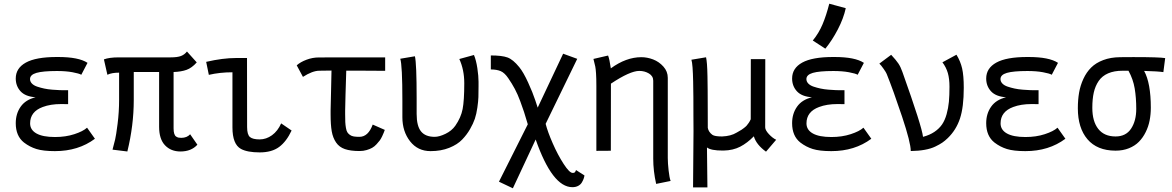

<svg xmlns="http://www.w3.org/2000/svg" viewBox="-20 -804 6251 1024"><path d="M486.3 -64Q397.9 2 272.9 2Q210.4 2 174.3 -9.3Q138.2 -20.5 107.9 -43.9Q64 -78.6 64 -147Q64 -197.8 90.3 -235.1Q116.7 -272.5 169.9 -285.2Q115.2 -289.1 89.6 -317.1Q64 -345.2 64 -385.3Q64 -440.4 117.9 -470.2Q171.9 -500 282.7 -500H289.6Q399.9 -500 446.8 -468.8L413.6 -405.3Q402.3 -412.1 366.9 -418.7Q331.5 -425.3 283.7 -425.3Q208.5 -425.3 174.3 -415.3Q140.1 -405.3 140.1 -382.3Q140.1 -369.1 150.1 -358.6Q160.2 -348.1 178.2 -342Q196.3 -335.9 215.6 -331.8Q234.9 -327.6 258.8 -325.7Q282.7 -323.7 298.8 -323.2Q314.9 -322.8 332 -322.8H334.5H343.3V-248.5Q336.9 -248.5 324.2 -248.8Q311.5 -249 305.2 -249Q249.5 -249 208 -233.4Q140.6 -208.5 140.6 -146Q140.6 -111.3 174.3 -92.3Q208 -73.2 273.4 -73.2Q330.1 -73.2 376.5 -88.4Q422.9 -103.5 444.3 -123Z M889.2 -498Q926.3 -498 945.3 -505.4Q964.4 -512.7 977.1 -529.3L1029.3 -471.2Q1002.9 -441.4 974.6 -431.4Q946.3 -421.4 905.8 -419.9V-119.6Q905.8 -102.1 909.2 -91.1Q912.6 -80.1 919.4 -75.7Q926.3 -71.3 931.9 -70.1Q937.5 -68.8 946.3 -68.8Q977.1 -68.8 994.1 -87.9L1032.7 -32.2Q1000 3.9 942.4 3.9Q891.6 3.9 860.1 -29.1Q828.6 -62 828.6 -127.9V-419.9H693.4V-270.5Q693.4 -135.3 659.2 3.9L580.1 -5.9Q589.4 -41 594.2 -60.8Q599.1 -80.6 607.2 -144Q615.2 -207.5 615.2 -272.5V-416.5Q576.2 -416.5 552.7 -405.3L534.2 -487.3Q563 -498 612.8 -498Z M1238.8 -494.6H1297.4Q1297.4 -494.6 1297.9 -126.5Q1297.9 -85.9 1313 -73.2Q1328.1 -60.5 1364.7 -60.5Q1399.9 -60.5 1430.7 -82.8Q1461.4 -105 1479.5 -146L1535.2 -107.9Q1507.8 -49.3 1468.8 -20.3Q1429.7 8.8 1365.2 8.8Q1299.3 8.8 1265.1 -9.8Q1219.7 -34.7 1219.7 -124.5V-418.5Q1152.8 -418.5 1093.8 -404.8L1079.6 -474.1Q1168 -494.6 1238.8 -494.6Z M1826.2 -498H1885.7Q1885.7 -498 1953.6 -498H2025.4H2034.2V-426.3L1885.7 -427.2H1826.7Q1824.2 -370.1 1822.8 -300.3Q1821.3 -230.5 1820.8 -214.8V-195.3Q1820.8 -168.9 1821.5 -153.1Q1822.3 -137.2 1825 -121.8Q1827.6 -106.4 1832.5 -98.6Q1837.4 -90.8 1846.2 -84.5Q1855 -78.1 1866.9 -76.2Q1878.9 -74.2 1897 -74.2Q1943.8 -74.2 1967.8 -139.6L2032.2 -111.3Q2028.3 -101.1 2026.6 -96.2Q2024.9 -91.3 2018.3 -77.4Q2011.7 -63.5 2005.6 -55.2Q1999.5 -46.9 1988.3 -34.7Q1977.1 -22.5 1964.8 -15.6Q1952.6 -8.8 1935.3 -3.7Q1918 1.5 1897.9 1.5Q1849.6 1.5 1819.6 -8.8Q1789.6 -19 1772.5 -43.9Q1755.4 -68.8 1749.3 -103.5Q1743.2 -138.2 1743.2 -193.8V-214.8Q1744.1 -238.8 1745.4 -308.6Q1746.6 -378.4 1748 -427.7L1682.6 -426.8Q1646 -426.3 1595.7 -394L1562.5 -455.6Q1582 -473.1 1614.5 -485.4Q1647 -497.6 1680.2 -497.6Z M2126 -178.7Q2126 -178.7 2126 -268.1Q2126 -456.5 2114.7 -490.7L2192.9 -503.9Q2202.1 -464.8 2202.1 -279.8Q2202.1 -279.8 2202.1 -196.3Q2202.1 -131.8 2225.6 -103Q2249 -74.2 2298.3 -74.2Q2322.8 -74.2 2356 -90.3Q2389.2 -106.4 2408.2 -133.3Q2438.5 -176.8 2447.3 -222.2Q2456.1 -267.6 2456.1 -360.4Q2456.1 -431.6 2429.7 -489.3L2507.8 -510.7Q2519.5 -482.9 2525.9 -440.4Q2532.2 -397.9 2532.2 -368.2V-362.3V-344.2Q2532.2 -308.6 2531.5 -286.4Q2530.8 -264.2 2525.9 -230Q2521 -195.8 2512.5 -170.4Q2503.9 -145 2486.8 -115.2Q2469.7 -85.4 2445.3 -60.1Q2419.9 -33.2 2376 -15.6Q2332 2 2276.4 2Q2208 2 2167 -50.5Q2126 -103 2126 -178.7Z M2794.9 -141.1Q2781.2 -187 2774.7 -207.3Q2768.1 -227.5 2754.6 -264.2Q2741.2 -300.8 2725.8 -329.6Q2710.4 -358.4 2690.9 -386.7Q2671.4 -415.5 2650.4 -424.6Q2629.4 -433.6 2597.7 -433.6V-508.3Q2656.7 -508.3 2686.5 -497.6Q2716.3 -486.8 2749.5 -445.8Q2772 -418 2796.6 -364Q2821.3 -310.1 2834.5 -270L2847.7 -230L2983.4 -517.6L3058.6 -490.2Q2968.8 -305.7 2890.1 -143.6Q2900.9 -101.1 2928 -39.3Q2955.1 22.5 2986.1 70.3Q3017.1 118.2 3034.2 118.2Q3041 118.2 3044.2 116.2Q3047.4 114.3 3049.6 108.9Q3051.8 103.5 3052.2 103L3097.2 131.8Q3095.7 141.1 3092.5 149.9Q3089.4 158.7 3082.8 169.7Q3076.2 180.7 3063.2 187.5Q3050.3 194.3 3032.7 194.3Q2925.8 194.3 2836.9 -60.1L2715.3 200.2L2641.1 165Z M3237.8 -439.5Q3319.3 -499 3400.4 -499Q3431.6 -499 3463.1 -487.1Q3494.6 -475.1 3518.1 -449Q3541.5 -422.9 3541.5 -388.7V38.6Q3541.5 65.4 3545.9 105Q3550.3 144.5 3556.6 161.1L3479.5 176.8Q3463.9 108.4 3463.9 42V-373.5Q3463.9 -398.4 3440.9 -412.1Q3418 -425.8 3389.6 -425.8Q3340.3 -425.8 3238.3 -357.9L3237.8 0L3160.6 0.5V-344.2Q3160.6 -386.7 3158.9 -411.9Q3157.2 -437 3154.8 -449.2Q3152.3 -461.4 3145 -489.7L3223.1 -507.8Q3230.5 -489.7 3237.8 -439.5Z M4065.4 4.9Q4013.2 -32.7 4000.5 -77.1Q3965.8 -41.5 3927.7 -21.7Q3889.6 -2 3838.9 -1H3834.5Q3771 -1 3750.5 -17.6L3752.9 195.3H3676.3L3678.7 -104.5Q3678.2 -133.8 3678.2 -189Q3678.2 -244.1 3678 -284.7Q3677.7 -325.2 3676.8 -369.9Q3675.8 -414.6 3673.6 -444.1Q3671.4 -473.6 3667.5 -485.4L3745.6 -498.5Q3748.5 -485.8 3750.5 -461.7Q3752.4 -437.5 3753.2 -395.8Q3753.9 -354 3754.2 -321.3Q3754.4 -288.6 3754.6 -223.4Q3754.9 -158.2 3754.9 -122.1Q3758.8 -100.1 3779.3 -85Q3791.5 -76.2 3831.1 -76.2Q3878.4 -78.1 3908.7 -96.7Q3910.2 -97.7 3920.4 -103.5Q3930.7 -109.4 3934.6 -111.8Q3938.5 -114.3 3947.5 -121.1Q3956.5 -127.9 3961.7 -133.5Q3966.8 -139.2 3973.1 -148.4Q3979.5 -157.7 3983.9 -168L3984.4 -488.8H4061.5L4061 -125Q4061 -109.9 4080.8 -88.6Q4100.6 -67.4 4119.6 -58.6Z M4314.9 -587.9Q4347.2 -627.4 4366.9 -674.3Q4386.7 -721.2 4402.8 -784.2L4490.7 -760.3Q4479 -706.1 4448.7 -647.7Q4418.5 -589.4 4381.8 -544.4ZM4627 -64Q4538.6 2 4413.6 2Q4351.1 2 4314.9 -9.3Q4278.8 -20.5 4248.5 -43.9Q4204.6 -78.6 4204.6 -147Q4204.6 -197.8 4231 -235.1Q4257.3 -272.5 4310.5 -285.2Q4255.9 -289.1 4230.2 -317.1Q4204.6 -345.2 4204.6 -385.3Q4204.6 -440.4 4258.5 -470.2Q4312.5 -500 4423.3 -500H4430.2Q4540.5 -500 4587.4 -468.8L4554.2 -405.3Q4543 -412.1 4507.6 -418.7Q4472.2 -425.3 4424.3 -425.3Q4349.1 -425.3 4314.9 -415.3Q4280.8 -405.3 4280.8 -382.3Q4280.8 -369.1 4290.8 -358.6Q4300.8 -348.1 4318.8 -342Q4336.9 -335.9 4356.2 -331.8Q4375.5 -327.6 4399.4 -325.7Q4423.3 -323.7 4439.5 -323.2Q4455.6 -322.8 4472.7 -322.8H4475.1H4483.9V-248.5Q4477.5 -248.5 4464.8 -248.8Q4452.1 -249 4445.8 -249Q4390.1 -249 4348.6 -233.4Q4281.2 -208.5 4281.2 -146Q4281.2 -111.3 4314.9 -92.3Q4348.6 -73.2 4414.1 -73.2Q4470.7 -73.2 4517.1 -88.4Q4563.5 -103.5 4585 -123Z M4732.9 -511.7Q4759.3 -483.4 4771.5 -465.1Q4783.7 -446.8 4793 -419.9Q4897 -128.4 4902.8 -74.2Q4938 -83.5 4963.4 -100.6Q4988.8 -117.7 5004.2 -140.1Q5019.5 -162.6 5028.6 -195.1Q5037.6 -227.5 5040.8 -261.2Q5043.9 -294.9 5043.9 -341.3Q5043.9 -383.8 5035.2 -414.3Q5026.4 -444.8 5006.3 -471.7L5081.1 -512.2Q5102.5 -477.5 5111.3 -439.2Q5120.1 -400.9 5120.1 -335.9Q5120.1 -232.9 5099.9 -171.9Q5079.6 -110.8 5034.7 -67.4Q5020 -53.2 5005.9 -43.5Q4991.7 -33.7 4968.5 -22.5Q4945.3 -11.2 4912.1 -5.1Q4878.9 1 4837.4 1.5Q4837.4 -43 4791 -182.1Q4744.6 -321.3 4709 -409.7Q4706.1 -417.5 4692.6 -436.8Q4679.2 -456.1 4669.9 -464.8Z M5662.1 -64Q5573.7 2 5448.7 2Q5386.2 2 5350.1 -9.3Q5314 -20.5 5283.7 -43.9Q5239.7 -78.6 5239.7 -147Q5239.7 -197.8 5266.1 -235.1Q5292.5 -272.5 5345.7 -285.2Q5291 -289.1 5265.4 -317.1Q5239.7 -345.2 5239.7 -385.3Q5239.7 -440.4 5293.7 -470.2Q5347.7 -500 5458.5 -500H5465.3Q5575.7 -500 5622.6 -468.8L5589.4 -405.3Q5578.1 -412.1 5542.7 -418.7Q5507.3 -425.3 5459.5 -425.3Q5384.3 -425.3 5350.1 -415.3Q5315.9 -405.3 5315.9 -382.3Q5315.9 -369.1 5325.9 -358.6Q5335.9 -348.1 5354 -342Q5372.1 -335.9 5391.4 -331.8Q5410.6 -327.6 5434.6 -325.7Q5458.5 -323.7 5474.6 -323.2Q5490.7 -322.8 5507.8 -322.8H5510.3H5519V-248.5Q5512.7 -248.5 5500 -248.8Q5487.3 -249 5481 -249Q5425.3 -249 5383.8 -233.4Q5316.4 -208.5 5316.4 -146Q5316.4 -111.3 5350.1 -92.3Q5383.8 -73.2 5449.2 -73.2Q5505.9 -73.2 5552.2 -88.4Q5598.6 -103.5 5620.1 -123Z M5998.5 -426.8Q5998.5 -426.8 5987.8 -426.8Q5987.8 -426.8 5967.8 -426.8Q5921.9 -426.8 5889.9 -412.8Q5857.9 -398.9 5839.6 -372.1Q5821.3 -345.2 5813.5 -310.5Q5805.7 -275.9 5805.7 -229Q5805.7 -156.7 5837.4 -116.5Q5869.1 -76.2 5929.7 -76.2Q5984.9 -76.2 6012.5 -117.9Q6040 -159.7 6040 -223.1Q6040 -282.7 6031.7 -332.3Q6023.4 -381.8 5998.5 -426.8ZM6082 -425.8Q6117.7 -360.8 6117.7 -229.5Q6117.7 -193.8 6111.3 -161.4Q6105 -128.9 6090.3 -99.4Q6075.7 -69.8 6054.4 -48.1Q6033.2 -26.4 6001.2 -13.4Q5969.2 -0.5 5929.7 -0.5H5928.7Q5831.1 -1 5779.8 -61.3Q5728.5 -121.6 5728.5 -226.6Q5728.5 -271.5 5735.1 -309.8Q5741.7 -348.1 5758.1 -383.5Q5774.4 -418.9 5799.6 -443.8Q5824.7 -468.8 5864 -483.6Q5903.3 -498.5 5953.6 -499Q5954.6 -499 5979.7 -499.3Q6004.9 -499.5 6025.9 -499.5Q6164.1 -499.5 6194.3 -494.1L6184.6 -419.4Q6155.3 -423.8 6082 -425.8Z"/></svg>

Font: Fantasque Sans Mono
Style: Regular
Weight: 400
Monospace: yes
Designer: Jany Belluz
Version: Version 1.8.0 ; ttfautohint (v1.8.2)